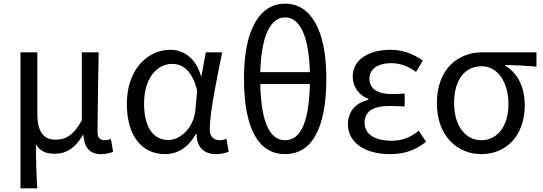

<svg xmlns="http://www.w3.org/2000/svg" viewBox="-20 -829 2964 1049"><path d="M92 200H184C178 114 177 66 176 -41C202 2 237 11 282 11C341 11 394 -22 433 -92H435C442 -19 471 13 533 13C563 13 581 7 598 0L586 -69C572 -65 562 -63 552 -63C529 -63 513 -75 513 -106C513 -237 517 -396 519 -543H427V-171C377 -82 332 -66 283 -66C213 -66 184 -115 184 -210V-543H92Z M881 13C952 13 1009 -24 1050 -97H1054C1054 -22 1097 13 1161 13C1193 13 1216 6 1230 -1L1217 -71C1206 -66 1192 -63 1180 -63C1150 -63 1126 -82 1126 -119C1126 -218 1165 -400 1194 -543H1104L1081 -414H1078C1048 -517 978 -557 911 -557C785 -557 673 -448 673 -262C673 -83 758 13 881 13ZM900 -64C816 -64 767 -136 767 -263C767 -406 841 -480 920 -480C971 -480 1027 -453 1057 -335L1048 -232C1042 -140 971 -64 900 -64Z M1538 13C1677 13 1763 -115 1763 -401C1763 -667 1677 -809 1538 -809C1398 -809 1313 -667 1313 -401C1313 -115 1398 13 1538 13ZM1538 -63C1463 -63 1407 -140 1402 -370H1673C1668 -140 1613 -63 1538 -63ZM1402 -435C1408 -647 1464 -734 1538 -734C1612 -734 1667 -647 1673 -435Z M2110 13C2186 13 2242 -4 2308 -54L2268 -115C2217 -74 2172 -60 2119 -60C2027 -60 1972 -97 1972 -158C1972 -218 2016 -250 2106 -250C2133 -250 2159 -249 2191 -247V-318C2164 -316 2144 -315 2122 -315C2035 -315 1998 -350 1998 -399C1998 -455 2050 -484 2117 -484C2167 -484 2211 -467 2253 -436L2290 -498C2240 -534 2180 -557 2114 -557C2003 -557 1907 -509 1907 -410C1907 -359 1937 -310 1993 -289V-284C1931 -269 1881 -227 1881 -150C1881 -49 1975 13 2110 13Z M2610 13C2743 13 2847 -85 2847 -254C2847 -356 2806 -432 2740 -470V-474C2800 -473 2850 -470 2911 -465V-543H2614C2486 -543 2367 -456 2367 -265C2367 -86 2478 13 2610 13ZM2610 -63C2524 -63 2461 -140 2461 -265C2461 -402 2526 -467 2612 -467C2705 -467 2758 -371 2758 -261C2758 -139 2697 -63 2610 -63Z"/></svg>

Font: Source Han Sans KR
Style: Regular
Weight: 400
Designer: Ryoko NISHIZUKA 西塚涼子 (kana, bopomofo & ideographs); Paul D. Hunt (Latin, Greek & Cyrillic); Sandoll Communications 산돌커뮤니
Foundry: Adobe
Version: Version 2.004;hotconv 1.0.118;makeotfexe 2.5.65603